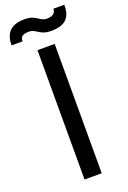

<svg xmlns="http://www.w3.org/2000/svg" viewBox="-221 -992 697 1049"><g transform="rotate(-20 127.5 -467.5)"><path d="M18 -825C18 -847 25 -863 68 -863C112 -863 115 -825 186 -825C276 -825 301 -869 301 -935H237C237 -918 229 -896 186 -896C142 -896 140 -935 68 -935C-22 -935 -46 -884 -46 -825ZM178 0V-752H78V0Z"/></g></svg>

Font: Hibana SubMedium
Style: Regular
Weight: 500
Width: 6
Designer: pygmalion
Foundry: ybstudio
Version: Version 0.930;hotconv 1.0.109;makeotfexe 2.5.65596